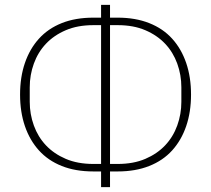

<svg xmlns="http://www.w3.org/2000/svg" viewBox="-20 -745 873 794"><path d="M398 -36H366Q292 -36 235.5 -58.5Q179 -81 141 -123Q103 -165 83 -223.5Q63 -282 63 -354Q63 -426 83 -484.5Q103 -543 141 -585Q179 -627 235.5 -649.5Q292 -672 366 -672H398V-725H435V-672H467Q540 -672 597 -649.5Q654 -627 692 -585Q730 -543 750 -484.5Q770 -426 770 -354Q770 -282 750 -223.5Q730 -165 692 -123Q654 -81 597 -58.5Q540 -36 467 -36H435V29H398ZM398 -641H366Q301 -641 252 -620Q203 -599 170 -564Q137 -529 120 -482Q103 -435 103 -384V-324Q103 -273 120 -226Q137 -179 170 -144Q203 -109 252 -88Q301 -67 366 -67H398ZM467 -67Q532 -67 581 -88Q630 -109 663 -144Q696 -179 713 -226Q730 -273 730 -324V-384Q730 -435 713 -482Q696 -529 663 -564Q630 -599 581 -620Q532 -641 467 -641H435V-67Z"/></svg>

Font: IBM Plex Sans ExtLt
Style: Regular
Weight: 200
Designer: Mike Abbink, Paul van der Laan, Pieter van Rosmalen
Foundry: Bold Monday
Version: Version 3.005